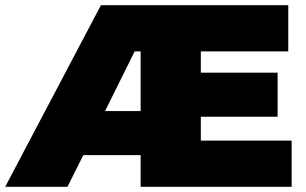

<svg xmlns="http://www.w3.org/2000/svg" viewBox="-39 -720 1178 740"><path d="M-19 0 350 -700H1072V-522H735V-440H1031V-270H735V-178H1085V0H503V-122H282L221 0ZM503 -522H480L366 -292H503Z"/></svg>

Font: Montserrat Thin Black
Style: Regular
Weight: 900
Version: Version 9.000